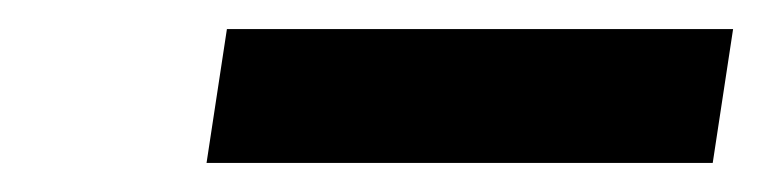

<svg xmlns="http://www.w3.org/2000/svg" viewBox="-20 -672 524 132"><path d="M122 -560H470L484 -652H136Z"/></svg>

Font: Charger Pro
Style: ExBdExtObl
Weight: 400
Designer: Jasper
Foundry: Cannot Into Space Fonts
Version: Version 1.09